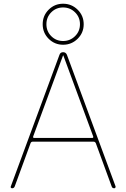

<svg xmlns="http://www.w3.org/2000/svg" viewBox="-20 -1010 675 1030"><path d="M158 -278Q156 -270 163 -270H475Q482 -270 480 -278L320 -712Q320 -713 319 -713Q318 -713 318 -712ZM45 0Q41 0 38.5 -3Q36 -6 38 -10L299 -716Q304 -730 318.5 -730Q333 -730 339 -716L600 -10Q601 -6 598.5 -3Q596 0 593 0Q582 0 579 -10L494 -242Q490 -250 482 -250H156Q147 -250 144 -242L59 -10Q55 0 45 0ZM382.5 -944Q356 -970 318.5 -970Q281 -970 255 -944Q229 -918 229 -880Q229 -842 255 -816Q281 -790 318.5 -790Q356 -790 382.5 -816Q409 -842 409 -880Q409 -918 382.5 -944ZM396.5 -802Q364 -770 318.5 -770Q273 -770 241 -802Q209 -834 209 -880Q209 -926 241 -958Q273 -990 318.5 -990Q364 -990 396.5 -958Q429 -926 429 -880Q429 -834 396.5 -802Z"/></svg>

Font: Rounded Mplus 1c Thin
Style: Regular
Weight: 250
Version: Version 1.059.20150529